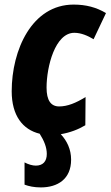

<svg xmlns="http://www.w3.org/2000/svg" viewBox="-20 -578 482 837"><path d="M158 239C231 239 290 203 290 118C290 73 272 36 245 7C286 0 322 -14 352 -32L353 -155C311 -129 274 -114 238 -114C202 -114 183 -140 183 -196C183 -287 220 -435 304 -435C334 -435 363 -422 388 -407L442 -521C400 -546 355 -558 301 -558C119 -558 31 -360 31 -180C31 -74 79 -13 153 5C172 35 184 64 184 93C184 126 167 144 136 144C122 144 104 139 87 130V227C106 234 129 239 158 239Z"/></svg>

Font: Noto Sans Display SemiCondensed Extra
Style: Italic
Weight: 800
Width: 4
Italic angle: -12°
Designer: Monotype Design Team
Foundry: Monotype Imaging Inc.
Version: Version 1.900